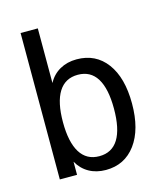

<svg xmlns="http://www.w3.org/2000/svg" viewBox="-99 -709 698 799"><g transform="rotate(-15 250.0 -309.5)"><path d="M357.4 -226.6Q357.4 -312.5 330.1 -356.9Q302.7 -401.4 248 -401.4Q193.4 -401.4 165.5 -356.9Q137.7 -312.5 137.7 -226.6Q137.7 -140.6 165.5 -95.7Q193.4 -50.8 248 -50.8Q302.7 -50.8 330.1 -95.2Q357.4 -139.6 357.4 -226.6ZM137.7 -395.5Q155.3 -428.7 187 -446.8Q218.8 -464.8 259.8 -464.8Q341.8 -464.8 388.7 -401.9Q435.5 -338.9 435.5 -227.5Q435.5 -116.2 388.2 -52.2Q340.8 11.7 259.8 11.7Q218.8 11.7 187.5 -5.9Q156.2 -23.4 137.7 -56.6V0H63.5V-630.9H137.7Z"/></g></svg>

Font: BabelStone Flags
Style: Regular
Weight: 400
Designer: Andrew West
Foundry: BabelStone
Version: Version 4.12